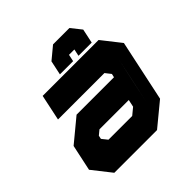

<svg xmlns="http://www.w3.org/2000/svg" viewBox="-181 -839 987 987"><g transform="rotate(-45 313.0 -345.0)"><path d="M100.5 0 19.5 -103 50 -245.5 174.5 -348.5H446.5L451 -368L427 -398.5H89.5L119.5 -540H526L607 -437L536 -103L411 0ZM152 -69 101 -132 121 -225 185 -278H503.5L473.5 -137L390.5 -69ZM152 -69H390.5L473.5 -137L530.5 -403L479 -467H166.5H479L530.5 -403L503.5 -278H185L121 -225L101 -132ZM199.5 -141.5H372L409 -172L417.5 -212H204.5L179 -191L175 -172ZM463.5 -689.5 508 -633.5 491.5 -555.5H395.5L403.5 -593.5H364.5L356.5 -555.5H260.5L277 -633.5L344.5 -689.5ZM428.5 -645.5H360.5L319.5 -609.5L317 -596.5L319.5 -609.5L360.5 -645.5H428.5L453.5 -609.5L451 -596.5L453.5 -609.5Z"/></g></svg>

Font: Tourney Black
Style: Italic
Weight: 900
Italic angle: -12°
Version: Version 1.015